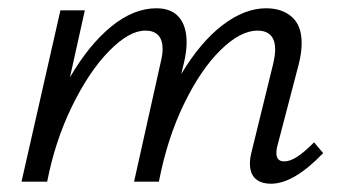

<svg xmlns="http://www.w3.org/2000/svg" viewBox="-20 -439 828 464"><path d="M584 -44Q584 -57 588 -72L640 -284Q645 -306 645 -319Q645 -365 602 -365Q561 -365 513 -318Q465 -271 424.5 -187.5Q384 -104 364 0H304L368 -287Q373 -307 373 -320Q373 -365 331 -365Q292 -365 243.5 -315.5Q195 -266 154 -182Q113 -98 94 0H32L126 -414H185L149 -252Q195 -331 249 -375Q303 -419 358 -419Q394 -419 412.5 -397.5Q431 -376 431 -337Q431 -315 425 -289L418 -260Q464 -337 517.5 -378Q571 -419 623 -419Q662 -419 685.5 -398Q709 -377 709 -335Q709 -311 702 -284L651 -89Q648 -79 648 -69Q648 -49 667 -49Q681 -49 698 -60Q715 -71 739 -95L761 -69Q690 5 635 5Q611 5 597.5 -7Q584 -19 584 -44Z"/></svg>

Font: LXGW Bright GB
Style: Italic
Weight: 400
Italic angle: -12°
Designer: Christian Thalmann (Catharsis Fonts)
Foundry: LXGW / Christian Thalmann (Catharsis Fonts) / Fontworks Inc.
Version: Version 5.510